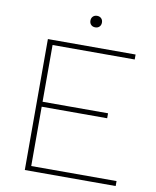

<svg xmlns="http://www.w3.org/2000/svg" viewBox="-90 -884 772 953"><g transform="rotate(10 296.5 -408.0)"><path d="M301 -808Q309 -816 322 -816Q335 -816 343 -808Q351 -800 351 -787Q351 -774 343 -766Q335 -758 322 -758Q309 -758 301 -766Q293 -774 293 -787Q293 -800 301 -808ZM101 0V-660H543V-635H129V-349H459V-324H129V-25H559V0Z"/></g></svg>

Font: Elaine Sans ExtraLight
Style: Regular
Weight: 275
Designer: Wei Huang
Foundry: Wei Huang
Version: Version 2.001;December 24, 2019;FontCreator 12.0.0.2547 64-b